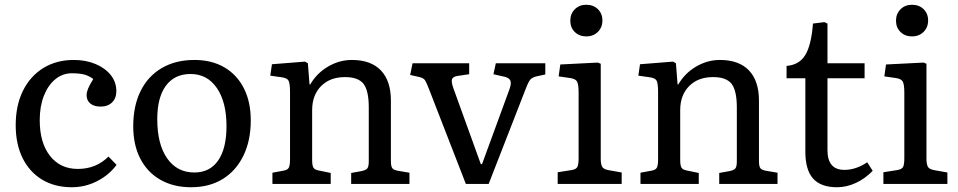

<svg xmlns="http://www.w3.org/2000/svg" viewBox="-20 -773 4026 807"><path d="M282 14Q210 14 157 -18Q104 -50 75 -108.5Q46 -167 46 -247Q46 -330 76.5 -391.5Q107 -453 162 -487Q217 -521 290 -521Q341 -521 381.5 -504Q422 -487 445.5 -457.5Q469 -428 469 -390Q469 -360 451 -342.5Q433 -325 403 -325Q375 -325 359.5 -338Q344 -351 344 -373Q344 -385 350 -400Q356 -415 372 -441Q353 -455 333 -460Q313 -465 282 -465Q243 -465 212.5 -440Q182 -415 164.5 -370.5Q147 -326 147 -268Q147 -173 190 -118Q233 -63 307 -63Q384 -63 436 -115L470 -80Q438 -37 388 -11.5Q338 14 282 14Z M783 14Q709 14 654 -17.5Q599 -49 569.5 -106.5Q540 -164 540 -242Q540 -328 571 -390.5Q602 -453 660 -487Q718 -521 797 -521Q870 -521 923 -490Q976 -459 1005 -402Q1034 -345 1034 -267Q1034 -182 1003 -118.5Q972 -55 916 -20.5Q860 14 783 14ZM797 -48Q862 -48 897 -98.5Q932 -149 932 -243Q932 -344 891.5 -403Q851 -462 781 -462Q714 -462 677.5 -413Q641 -364 641 -272Q641 -167 682.5 -107.5Q724 -48 797 -48Z M1125 0V-47L1173 -56Q1189 -59 1194 -68.5Q1199 -78 1199 -104V-386Q1199 -422 1193 -433.5Q1187 -445 1165 -448L1116 -455L1123 -503L1262 -514L1274 -507L1281 -418H1284Q1311 -465 1358.5 -493Q1406 -521 1459 -521Q1539 -521 1581 -477Q1623 -433 1623 -350V-96Q1623 -74 1629 -66Q1635 -58 1654 -55L1701 -47V0H1456V-46L1500 -54Q1519 -58 1524.5 -66Q1530 -74 1530 -96V-321Q1530 -392 1508 -420.5Q1486 -449 1430 -449Q1367 -449 1329.5 -411Q1292 -373 1292 -310V-100Q1292 -78 1297 -69Q1302 -60 1317 -57L1370 -46V0Z M1938 0 1783 -399Q1773 -425 1766.5 -435.5Q1760 -446 1739 -450L1704 -458L1714 -507H1952V-461L1904 -454Q1884 -451 1880 -440.5Q1876 -430 1885 -404L2001 -83H2006L2121 -397Q2130 -421 2125.5 -433.5Q2121 -446 2098 -451L2054 -461L2064 -507H2272V-460L2235 -452Q2218 -448 2209.5 -439Q2201 -430 2189 -398L2034 0Z M2444 -620Q2415 -620 2396 -638.5Q2377 -657 2377 -686Q2377 -715 2396 -734Q2415 -753 2444 -753Q2474 -753 2493 -734.5Q2512 -716 2512 -687Q2512 -658 2493 -639Q2474 -620 2444 -620ZM2324 0V-49L2381 -58Q2401 -61 2406.5 -71Q2412 -81 2412 -109V-382Q2412 -418 2405.5 -430Q2399 -442 2376 -445L2328 -452L2335 -502L2493 -510L2505 -505V-105Q2505 -86 2510 -74Q2515 -62 2537 -58L2593 -48V0Z M2672 0V-47L2720 -56Q2736 -59 2741 -68.5Q2746 -78 2746 -104V-386Q2746 -422 2740 -433.5Q2734 -445 2712 -448L2663 -455L2670 -503L2809 -514L2821 -507L2828 -418H2831Q2858 -465 2905.5 -493Q2953 -521 3006 -521Q3086 -521 3128 -477Q3170 -433 3170 -350V-96Q3170 -74 3176 -66Q3182 -58 3201 -55L3248 -47V0H3003V-46L3047 -54Q3066 -58 3071.5 -66Q3077 -74 3077 -96V-321Q3077 -392 3055 -420.5Q3033 -449 2977 -449Q2914 -449 2876.5 -411Q2839 -373 2839 -310V-100Q2839 -78 2844 -69Q2849 -60 2864 -57L2917 -46V0Z M3498 14Q3430 14 3397.5 -22.5Q3365 -59 3365 -135V-444H3286V-496Q3339 -500 3364.5 -541.5Q3390 -583 3397 -674L3445 -680L3458 -674V-507H3614V-444H3458V-142Q3458 -59 3529 -59Q3578 -59 3625 -91L3648 -55Q3616 -22 3577 -4Q3538 14 3498 14Z M3813 -620Q3784 -620 3765 -638.5Q3746 -657 3746 -686Q3746 -715 3765 -734Q3784 -753 3813 -753Q3843 -753 3862 -734.5Q3881 -716 3881 -687Q3881 -658 3862 -639Q3843 -620 3813 -620ZM3693 0V-49L3750 -58Q3770 -61 3775.5 -71Q3781 -81 3781 -109V-382Q3781 -418 3774.5 -430Q3768 -442 3745 -445L3697 -452L3704 -502L3862 -510L3874 -505V-105Q3874 -86 3879 -74Q3884 -62 3906 -58L3962 -48V0Z"/></svg>

Font: Text Regular
Style: Regular
Weight: 400
Designer: Latin by Veronika Burian and Jose Scaglione. Greek by Irene Vlachou. Cyrillic by Vera Evstafieva.
Foundry: TypeTogether
Version: Version 3.002